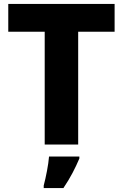

<svg xmlns="http://www.w3.org/2000/svg" viewBox="-20 -734 625 975"><path d="M377 0V-573H562V-714H22V-573H207V0ZM383 71V61H229C226 102 213 167 202 208V221H302C338 168 362 120 383 71Z"/></svg>

Font: Noto Sans Ethiopic ExtraBold
Style: Regular
Weight: 800
Designer: Monotype Design Team
Foundry: Monotype Imaging Inc.
Version: Version 2.102